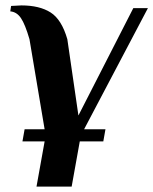

<svg xmlns="http://www.w3.org/2000/svg" viewBox="-20 -500 567 710"><path d="M291 -22H370L362 23H275L245 190H115L145 23H63L71 -22H145L89 -355Q73 -410 57.5 -433Q42 -456 18 -458L21 -478L59 -480Q126 -480 167 -454Q208 -428 229 -355L270 -73L473 -470H527Z"/></svg>

Font: Philosopher
Style: Bold Italic
Weight: 700
Italic angle: -10°
Designer: Jovanny Lemonad
Foundry: Jovanny Lemonad
Version: Version 2.000